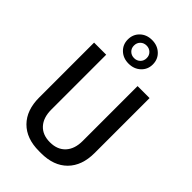

<svg xmlns="http://www.w3.org/2000/svg" viewBox="-278 -1045 1155 1155"><g transform="rotate(45 300.0 -467.0)"><path d="M291 10Q184 10 124 -50.5Q64 -111 64 -219V-686H167V-219Q167 -151 202 -112.5Q237 -74 300 -74Q363 -74 398.5 -112.5Q434 -151 434 -219V-686H536V-219Q536 -111 476 -50.5Q416 10 309 10ZM300 -743Q254 -743 224 -771.5Q194 -800 194 -843Q194 -887 224 -915.5Q254 -944 300 -944Q346 -944 376.5 -915.5Q407 -887 407 -843Q407 -800 376.5 -771.5Q346 -743 300 -743ZM300 -790Q323 -790 338.5 -805Q354 -820 354 -844Q354 -867 338.5 -882Q323 -897 300 -897Q277 -897 261.5 -882Q246 -867 246 -843Q246 -820 261.5 -805Q277 -790 300 -790Z"/></g></svg>

Font: Chivo Mono
Style: Regular
Weight: 400
Monospace: yes
Designer: Hector Gatti
Foundry: Omnibus-Type
Version: Version 1.008; ttfautohint (v1.8.4.7-5d5b)